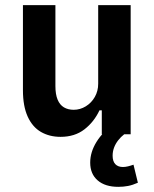

<svg xmlns="http://www.w3.org/2000/svg" viewBox="-20 -521 597 745"><path d="M215 10Q172 10 139 -9Q106 -28 87.5 -68.5Q69 -109 69 -171V-501H195V-187Q195 -155 203.5 -134.5Q212 -114 228 -104.5Q244 -95 266 -95Q291 -95 313 -108.5Q335 -122 348 -145Q361 -168 361 -196V-501H487V0H375V-93H366Q345 -48 307.5 -19Q270 10 215 10ZM439 204Q388 204 359 179Q330 154 330 110Q330 69 354.5 29.5Q379 -10 421 -38L462 0Q449 10 438.5 23.5Q428 37 422.5 52Q417 67 417 83Q417 105 427.5 116Q438 127 457 127Q466 127 476.5 124.5Q487 122 498 118L515 188Q495 197 477 200.5Q459 204 439 204Z"/></svg>

Font: Nunito Sans 7pt Condensed
Style: Bold
Weight: 700
Width: 3
Designer: Vernon Adams
Foundry: Vernon Adams
Version: Version 3.101;gftools[0.9.27]